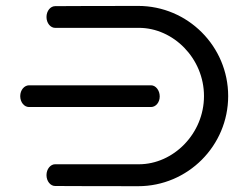

<svg xmlns="http://www.w3.org/2000/svg" viewBox="-20 -635 842 655"><path d="M78.7 -344C62.8 -343.6 49 -327.9 49 -307C49 -286.1 62.8 -269.9 78.7 -269.9H495.3C511 -269.9 524.9 -285.1 524.9 -306C524.9 -326.9 511.2 -344 495.3 -344ZM168 -614C152.2 -614 138.6 -597.9 138.6 -577C138.6 -556.1 152.3 -539.9 168.2 -539.9C168.2 -539.9 335.8 -540 453.7 -540C571.6 -540 675.9 -435.6 675.9 -307.3C675.9 -179 571.6 -74.6 453.7 -74.6C335.8 -74.6 168.2 -74.7 168.2 -74.7C152.3 -74.7 138.6 -58.5 138.6 -37.6C138.6 -16.7 152.2 -0.5 168 -0.5C168 -0.5 281.8 0.2 451.3 0.2C620.8 0.2 758.4 -137.8 758.4 -307.3C758.4 -476.8 620.8 -614.8 451.3 -614.8C281.8 -614.8 168 -614 168 -614Z"/></svg>

Font: Hi.
Style: Tall Regular
Weight: 400
Designer: Mew Too, Robert Jablonski
Foundry: Cannot Into Space Fonts
Version: Version 1.996